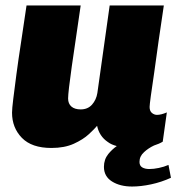

<svg xmlns="http://www.w3.org/2000/svg" viewBox="-20 -531 645 702"><path d="M168 10Q96 10 60 -27Q24 -64 24 -119Q24 -133 28.5 -169.5Q33 -206 40 -259Q47 -312 57 -376.5Q67 -441 77 -511H275Q266 -448 257.5 -391Q249 -334 242.5 -288.5Q236 -243 232.5 -212.5Q229 -182 229 -171Q229 -152 241 -141.5Q253 -131 275 -131Q301 -131 316.5 -148.5Q332 -166 336 -191L381 -511H579Q569 -445 560 -382L544 -267Q536 -214 531.5 -180.5Q527 -147 527 -140Q527 -125 535.5 -118Q544 -111 554 -111Q569 -111 590 -120L575 -13Q562 -5 543 1Q522 11 507 25Q490 40 490 61Q490 75 500 81Q510 87 526 87Q542 87 561 83Q580 79 596 72L605 119Q570 135 532.5 143Q495 151 463 151Q419 151 389.5 132.5Q360 114 360 79Q360 52 376 32Q390 15 407 3Q387 -2 374 -12Q343 -33 335 -71Q326 -60 305 -40.5Q284 -21 250 -5.5Q216 10 168 10Z"/></svg>

Font: Chivo Mono Medium Black
Style: Italic
Weight: 900
Italic angle: -8.05°
Monospace: yes
Version: Version 1.008